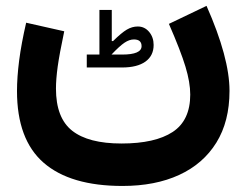

<svg xmlns="http://www.w3.org/2000/svg" viewBox="-20 -403 826 645"><path d="M314 -219.7V-369.6H355.5V-265.1H359.9Q388.2 -293 406 -303.5Q423.8 -314 442.9 -314Q465.8 -314 481 -295.9Q496.1 -277.8 496.1 -252Q496.1 -215.8 468.5 -196Q440.9 -176.3 390.1 -176.3H271.5V-219.7ZM354.5 -219.7H390.1Q455.6 -219.7 455.6 -248Q455.6 -270.5 429.7 -270.5Q414.6 -270.5 398.2 -259.5Q381.8 -248.5 354.5 -219.7ZM547.4 -322.8 673.8 -383.3Q751 -209 751 -97.7Q751 4.9 706.8 76.2Q662.6 147.5 582 184.6Q501.5 221.7 391.6 221.7Q216.3 221.7 126.7 143.8Q37.1 65.9 37.1 -97.2Q37.1 -143.6 44.4 -200.4Q51.8 -257.3 67.9 -326.7L195.8 -297.9Q179.7 -221.7 173.8 -179.2Q168 -136.7 168 -105.5Q168 -6.8 222.4 36.1Q276.9 79.1 388.2 79.1Q501 79.1 560.1 40.3Q619.1 1.5 619.1 -85.4Q619.1 -126 603 -179.2Q586.9 -232.4 547.4 -322.8Z"/></svg>

Font: Estedad-FD Bold
Style: Regular
Weight: 700
Designer: Amin Abedi
Version: Version 7.3